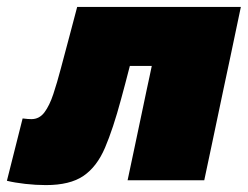

<svg xmlns="http://www.w3.org/2000/svg" viewBox="-65 -522 718 556"><path d="M68 14Q39 14 8 10.5Q-23 7 -45 1.5L0.5 -179Q8 -178 15 -177.5Q22 -177 26 -177Q49 -177 63.8 -196.8Q78.5 -216.5 89.5 -249.8Q100.5 -283 111 -323Q124 -371 136 -416.8Q148 -462.5 158.5 -502H632.5Q625.5 -468 618.2 -434Q611 -400 602.5 -359.2Q594 -318.5 582 -263L571.5 -213Q558 -149.5 547.8 -100.5Q537.5 -51.5 526.5 0H304.5Q315.5 -51.5 325.8 -100.5Q336 -149.5 349.5 -213L360 -263Q364 -282.5 367.8 -299.2Q371.5 -316 374.5 -331H311Q304.5 -305 297.8 -280.2Q291 -255.5 285.5 -234.5Q262.5 -149 239 -94Q215.5 -39 176.5 -12.5Q137.5 14 68 14Z"/></svg>

Font: Commissioner Black
Style: Italic
Weight: 900
Italic angle: -12°
Designer: Kostas Bartsokas
Foundry: Kostas Bartsokas
Version: Version 1.000; ttfautohint (v1.8.3)